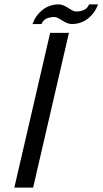

<svg xmlns="http://www.w3.org/2000/svg" viewBox="-20 -849 464 869"><path d="M44.9 0ZM382.8 -829.1H423.8Q409.7 -790 378.2 -765.1Q346.7 -740.2 304.7 -740.2Q286.1 -740.2 261.7 -756.1Q237.3 -772 228 -772Q179.2 -772 168 -740.2H127Q141.1 -779.3 172.4 -804.2Q203.6 -829.1 245.6 -829.1Q264.2 -829.1 288.8 -813Q313.5 -796.9 322.8 -796.9Q371.6 -796.9 382.8 -829.1ZM292 -700.2 129.9 0H44.9L207 -700.2Z"/></svg>

Font: Pfennig
Style: Italic
Weight: 500
Italic angle: -13°
Version: Version 20120410 ; ttfautohint (v0.8)